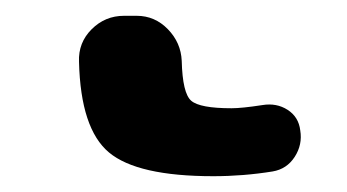

<svg xmlns="http://www.w3.org/2000/svg" viewBox="-20 40 439 243"><path d="M250 263Q154 263 118 233Q82 203 80 118Q79 94 96 77Q113 60 137 60H153Q176 60 192.5 77Q209 94 210 117Q211 158 222 167.5Q233 177 273 177Q286 177 312 173Q330 170 344 179Q358 188 360 205Q363 223 353 238.5Q343 254 325 257Q288 263 250 263Z"/></svg>

Font: Rounded Mplus 1c Bold
Style: Bold
Weight: 700
Version: Version 1.059.20150529